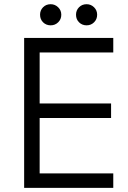

<svg xmlns="http://www.w3.org/2000/svg" viewBox="-20 -916 624 936"><path d="M97.7 -731H532.2V-660.2H173.3V-411.6H521.5V-340.8H173.3V-70.8H532.2V0H97.7ZM350.6 -844.2Q350.6 -865.7 365.2 -880.6Q379.9 -895.5 402.3 -895.5Q423.3 -895.5 438.5 -880.6Q453.6 -865.7 453.6 -844.2Q453.6 -822.3 438.7 -807.4Q423.8 -792.5 402.3 -792.5Q380.4 -792.5 365.5 -807.1Q350.6 -821.8 350.6 -844.2ZM227.1 -895.5Q248 -895.5 263.4 -880.6Q278.8 -865.7 278.8 -844.2Q278.8 -822.3 263.7 -807.4Q248.5 -792.5 227.1 -792.5Q205.1 -792.5 190.2 -807.1Q175.3 -821.8 175.3 -844.2Q175.3 -865.7 189.9 -880.6Q204.6 -895.5 227.1 -895.5Z"/></svg>

Font: Glacial Indifference
Style: Regular
Weight: 400
Designer: Alfredo Marco Pradil
Foundry: Alfredo Marco Pradil
Version: Version 1.312